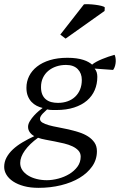

<svg xmlns="http://www.w3.org/2000/svg" viewBox="-42 -717 574 919"><path d="M280.8 -440.4Q304.7 -440.4 323.5 -437.7Q342.3 -435.1 356.7 -430.4Q371.1 -425.8 381.3 -419.9Q391.6 -414.1 398.9 -407.7Q406.7 -414.6 419.4 -421.4Q432.1 -428.2 446.8 -434.3Q461.4 -440.4 476.8 -445.6Q492.2 -450.7 506.3 -454.6Q508.8 -450.7 510.5 -442.1Q512.2 -433.6 512 -423.3Q511.7 -413.1 508.8 -402.1Q505.9 -391.1 499.5 -382.3L411.1 -388.7Q418.5 -379.4 421.1 -369.9Q423.8 -360.4 423.8 -349.1Q423.8 -314.9 411.4 -285.9Q398.9 -256.8 374.3 -235.6Q349.6 -214.4 312.7 -202.4Q275.9 -190.4 227.5 -190.4Q212.4 -190.4 203.4 -190.7Q194.3 -190.9 183.6 -193.4Q179.7 -189 173.8 -184.1Q168 -179.2 162.6 -173.3Q157.2 -167.5 153.3 -161.1Q149.4 -154.8 149.4 -147.9Q149.4 -137.2 161.1 -130.1Q172.9 -123 191.9 -117.7Q210.9 -112.3 235.6 -107.9Q260.3 -103.5 285.6 -97.7Q311 -91.8 335.7 -84Q360.4 -76.2 379.4 -64Q398.4 -51.8 410.2 -34.7Q421.9 -17.6 421.9 6.8Q421.9 46.9 399.4 79.1Q377 111.3 338.9 134.3Q300.8 157.2 250 169.7Q199.2 182.1 142.6 182.1Q103 182.1 72.5 173.8Q42 165.5 21 151.6Q0 137.7 -11 119.6Q-22 101.6 -22 82Q-22 58.1 -11 37.4Q0 16.6 19.5 -1.7Q39.1 -20 65.4 -35.6Q91.8 -51.3 122.1 -65.4Q108.9 -72.3 100.6 -84Q92.3 -95.7 92.3 -109.9Q92.3 -123 101.1 -137.5Q109.9 -151.9 121.3 -164.3Q132.8 -176.8 144.5 -186.5Q156.2 -196.3 162.1 -200.2Q147.5 -203.6 133.5 -210.7Q119.6 -217.8 108.6 -229.5Q97.7 -241.2 91.1 -257.8Q84.5 -274.4 84.5 -296.9Q84.5 -326.7 97.4 -352.8Q110.4 -378.9 135.3 -398.4Q160.2 -418 196.8 -429.2Q233.4 -440.4 280.8 -440.4ZM182.1 145.5Q208.5 145.5 237.1 137.9Q265.6 130.4 289.6 116Q313.5 101.6 328.9 80.6Q344.2 59.6 344.2 32.7Q344.2 15.6 333.3 3.7Q322.3 -8.3 304.7 -16.6Q287.1 -24.9 264.9 -30.3Q242.7 -35.6 220 -40Q197.3 -44.4 176.3 -48.3Q155.3 -52.2 140.1 -57.6Q99.6 -28.3 77.1 3.2Q54.7 34.7 54.7 63Q54.7 82 64.9 97.2Q75.2 112.3 92.5 123Q109.9 133.8 133.1 139.6Q156.2 145.5 182.1 145.5ZM273.9 -406.2Q249 -406.2 227.3 -398.9Q205.6 -391.6 189.2 -377.9Q172.9 -364.3 163.6 -344.7Q154.3 -325.2 154.3 -300.3Q154.3 -279.3 160.4 -264.9Q166.5 -250.5 177.5 -241.5Q188.5 -232.4 203.1 -228.5Q217.8 -224.6 235.4 -224.6Q260.7 -224.6 281.7 -232.2Q302.7 -239.7 317.9 -254.2Q333 -268.6 341.3 -288.8Q349.6 -309.1 349.6 -334.5Q349.6 -366.2 330.1 -386.2Q310.5 -406.2 273.9 -406.2ZM359.9 -696.3Q367.2 -697.3 382.3 -696.8Q397.5 -696.3 413.1 -694.3Q428.7 -692.4 442.1 -689.2Q455.6 -686 459.5 -681.6L458.5 -664.6L272 -532.2L246.6 -551.3Z"/></svg>

Font: PT Astra Serif
Style: Italic
Weight: 400
Italic angle: -16°
Designer: A.Korolkova, I. Chaeva
Foundry: ParaType Ltd
Version: Version 1.001